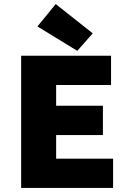

<svg xmlns="http://www.w3.org/2000/svg" viewBox="-20 -924 640 944"><path d="M84 0V-650H526V-506H256V-404H486V-260H256V-144H536V0ZM360 -674 164 -794 254 -904 436 -760Z"/></svg>

Font: Source Code Pro ExtraLight Black
Style: Regular
Weight: 900
Monospace: yes
Version: Version 1.018;hotconv 1.0.116;makeotfexe 2.5.65601